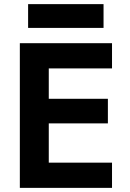

<svg xmlns="http://www.w3.org/2000/svg" viewBox="-20 -909 627 929"><path d="M216 -312V-122H522V0H76V-700H522V-578H216V-431H502V-312ZM116 -774V-889H481V-774Z"/></svg>

Font: Renner*
Style: Semi
Weight: 600
Version: Version 003.000 ; ttfautohint (v0.97) -l 8 -r 50 -G 200 -x 1